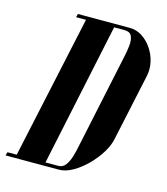

<svg xmlns="http://www.w3.org/2000/svg" viewBox="-170 -781 752 864"><g transform="rotate(15 206.0 -349.5)"><path d="M-64 0H184Q215 0 248.5 -19Q282 -38 312.5 -68.5Q343 -99 364.5 -134Q386 -169 392 -202L458 -510Q465 -543 457.5 -576Q450 -609 431 -637Q412 -665 385.5 -682Q359 -699 328 -699H86L82 -683H128L-16 -16H-59ZM178 -16H118L259 -683H308Q333 -683 341 -666Q349 -649 346.5 -623Q344 -597 338 -570L245 -131Q239 -99 230.5 -72.5Q222 -46 209.5 -31Q197 -16 178 -16Z"/></g></svg>

Font: Emberly Black
Style: Italic
Weight: 900
Italic angle: -12°
Designer: Rajesh Rajput
Foundry: Rajesh Rajput
Version: Version 1.000